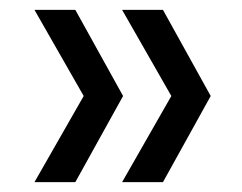

<svg xmlns="http://www.w3.org/2000/svg" viewBox="-20 -490 492 390"><path d="M228 -120 328 -295 228 -470H311L408 -295L311 -120ZM50 -120 150 -295 50 -470H133L230 -295L133 -120Z"/></svg>

Font: Firefly Display
Style: Regular
Weight: 400
Designer: Colophon Foundry, Jonny Pinhorn
Foundry: Colophon Foundry
Version: Version 1.200; ttfautohint (v1.8.3)